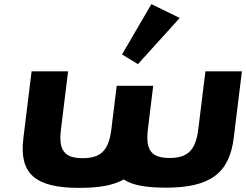

<svg xmlns="http://www.w3.org/2000/svg" viewBox="-20 -896 1193 931"><path d="M571.8 -632 648.8 -585 851.5 -808.9 714.1 -876.1ZM310.1 -550H133.1L93.3 -226C72.2 -54 149.7 15 362.9 15C462.7 15 531.1 2.3 579.5 -25.9C620.9 1.6 685.9 14 784.5 14C997.7 14 1092.2 -55 1113.3 -227L1153 -550H976L941.6 -270C929.2 -169 891.7 -130 802.2 -130C712.6 -130 684.8 -169 697.2 -270L722.9 -480H545.9L520 -269C507.6 -168 470.2 -129 380.6 -129C291.1 -129 263.2 -168 275.6 -269Z"/></svg>

Font: Hussar
Style: BdSuprExtOblOne
Weight: 700
Foundry: Cannot Into Space Fonts
Version: Version 2.00